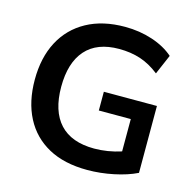

<svg xmlns="http://www.w3.org/2000/svg" viewBox="-106 -822 948 940"><g transform="rotate(15 368.0 -352.5)"><path d="M416 10Q299 10 218.5 -34Q138 -78 96 -159Q54 -240 54 -351Q54 -463 97 -544.5Q140 -626 221 -670.5Q302 -715 415 -715Q489 -715 554 -693.5Q619 -672 662 -634L619 -534Q572 -571 523 -587Q474 -603 415 -603Q303 -603 245.5 -538Q188 -473 188 -351Q188 -228 247 -164Q306 -100 422 -100Q455 -100 489.5 -105.5Q524 -111 558 -122V-286H396V-381H665V-42Q616 -18 549 -4Q482 10 416 10Z"/></g></svg>

Font: Nunito Sans
Style: Bold
Weight: 700
Designer: Vernon Adams
Foundry: Vernon Adams
Version: Version 3.101; ttfautohint (v1.8.4.7-5d5b);gftools[0.9.27]